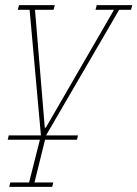

<svg xmlns="http://www.w3.org/2000/svg" viewBox="-20 -526 534 746"><path d="M14 0H139L95 -488H49L54 -506H193L188 -488H116L154 -30H158L423 -488H351L356 -506H494L489 -488H443L159 0H283L279 17H155L114 183H187L183 200H16L20 183H93L135 17H10Z"/></svg>

Font: IBM Plex Serif Thin
Style: Italic
Weight: 100
Italic angle: -14°
Designer: Mike Abbink, Paul van der Laan, Pieter van Rosmalen
Foundry: Bold Monday
Version: Version 3.001